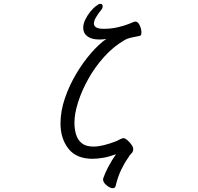

<svg xmlns="http://www.w3.org/2000/svg" viewBox="-20 -822 1040 1006"><path d="M588 -14Q553 -1 522 4.5Q491 10 465 10Q380 10 338.5 -43Q297 -96 297 -175Q297 -239 319.5 -305.5Q342 -372 378 -433Q414 -494 456 -542.5Q498 -591 537 -618Q518 -615 502 -615Q460 -615 438 -631.5Q416 -648 416 -676Q416 -697 427 -719.5Q438 -742 453 -760.5Q468 -779 483 -790.5Q498 -802 505 -802Q518 -802 518 -789Q518 -779 511 -771Q493 -749 482.5 -730.5Q472 -712 472 -699Q472 -671 523 -671Q562 -671 596.5 -679Q631 -687 654.5 -696.5Q678 -706 683 -708Q685 -709 689 -709Q703 -709 712 -689.5Q721 -670 721 -653Q721 -635 712 -634Q693 -630 670.5 -625.5Q648 -621 631 -611Q573 -577 525 -523.5Q477 -470 442.5 -408Q408 -346 389 -286Q370 -226 370 -179Q370 -146 378.5 -117.5Q387 -89 408.5 -71.5Q430 -54 470 -54Q517 -54 591 -83Q596 -85 607.5 -91.5Q619 -98 628 -98Q635 -98 647 -88Q659 -78 668.5 -64.5Q678 -51 678 -41Q678 -27 668 -17.5Q658 -8 652 4Q632 32 614.5 68.5Q597 105 586 152Q583 164 571 164Q557 164 538.5 149Q520 134 520 118Q520 114 521 112Q530 85 548 51Q566 17 588 -14Z"/></svg>

Font: Moon Stars Kai T
Style: Regular
Weight: 400
Designer: GuiWonder
Version: Version 1.101